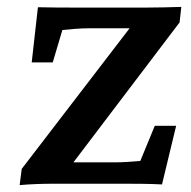

<svg xmlns="http://www.w3.org/2000/svg" viewBox="-20 -533 553 557"><path d="M90 -512 72 -352H133L161 -446C183 -448 210 -451 241 -451H356L43 -43L37 4C70 1 105 0 136 0H340C371 0 411 0 450 2L491 -168H429L387 -66C363 -64 337 -62 312 -62H193L501 -468L506 -513C473 -512 438 -511 406 -511H200C169 -511 130 -511 90 -512Z"/></svg>

Font: TPK Tissa Web SemiBold
Style: Italic
Weight: 600
Italic angle: -7°
Designer: Jacques Le Bailly, Suppakit Chalermlarp | Katatrad Co.,Ltd.
Foundry: Jacques Le Bailly, Cadson Demak Co.,Ltd.
Version: Version 5.000;Glyphs 3.1.2 (3151)